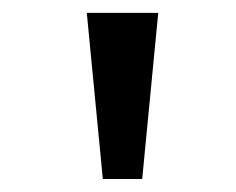

<svg xmlns="http://www.w3.org/2000/svg" viewBox="-20 -749 366 298"><path d="M225.6 -729 200.7 -471.2H139.6L114.7 -729Z"/></svg>

Font: NotoSans
Style: Regular
Weight: 400
Designer: Monotype Design team
Foundry: Monotype Imaging Inc.
Version: Version 1.04; ttfautohint (v1.4.1)